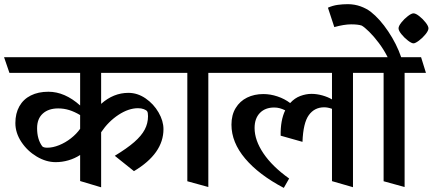

<svg xmlns="http://www.w3.org/2000/svg" viewBox="-45 -856 2091 928"><path d="M745.1 -231.9Q745.1 -113.8 602.5 -28.8L509.8 -103Q568.8 -138.7 603.8 -169.2Q638.7 -199.7 654.5 -229.7Q670.4 -259.8 670.4 -294.4Q670.4 -312.5 666 -318.4Q662.1 -323.7 650.1 -328.4Q638.2 -333 622.1 -333Q576.7 -333 527.8 -301Q479 -269 443.8 -216.8V49.3L342.3 19V-106.9Q315.9 -89.8 285.6 -81.1Q255.4 -72.3 224.1 -72.3Q177.7 -72.3 132.3 -99.4Q86.9 -126.5 58.1 -170.2Q29.3 -213.9 29.3 -261.2Q29.3 -308.1 48.6 -342.3Q67.9 -376.5 103.8 -394.5Q139.6 -412.6 189 -412.6Q268.1 -412.6 342.3 -346.2V-503.9H0.5L-25.4 -579.6H781.2L806.2 -503.9H443.8V-354Q503.4 -407.2 575.7 -407.2Q619.6 -407.2 658.7 -380.4Q697.8 -353.5 721.4 -312.5Q745.1 -271.5 745.1 -231.9ZM342.3 -233.4V-299.8Q315.4 -315.9 289.6 -324Q263.7 -332 236.3 -332Q189.5 -332 161.9 -307.1Q134.3 -282.2 134.3 -236.3Q134.3 -182.6 159.2 -148.9Q165.5 -142.1 183.6 -142.1Q210.4 -142.1 240.7 -154.3Q271 -166.5 297.9 -187.5Q324.7 -208.5 342.3 -233.4Z M777.8 -503.9 752.4 -579.6H1041.5L1064.9 -503.9H961.9V47.9L860.4 20V-503.9Z M1754.9 -503.9H1661.1V48.8L1559.6 19.5V-330.1Q1539.1 -337.4 1522 -337.4Q1475.1 -337.4 1447.8 -299.8Q1420.4 -262.2 1417 -170.4L1311.5 -200.2Q1310.1 -274.4 1333.5 -322.8Q1319.3 -329.6 1306.9 -333Q1294.4 -336.4 1280.3 -336.4Q1236.8 -336.4 1211.2 -310.1Q1185.5 -283.7 1185.5 -237.3Q1185.5 -178.2 1228.3 -114.7Q1271 -51.3 1352.5 6.8L1326.7 52.2Q1206.1 -11.2 1139.9 -89.6Q1073.7 -168 1073.7 -253.4Q1073.7 -300.3 1094 -333.7Q1114.3 -367.2 1149.2 -384.3Q1184.1 -401.4 1228 -401.4Q1261.7 -401.4 1296.1 -389.9Q1330.6 -378.4 1357.4 -357.9Q1378.9 -381.8 1406.5 -392.1Q1434.1 -402.3 1460.4 -402.3Q1486.3 -402.3 1513.2 -394.8Q1540 -387.2 1559.6 -375.5V-503.9H1037.1L1012.2 -579.6H1731Z M2013.7 -503.9H1910.6V47.9L1809.1 20V-503.9H1726.6L1701.2 -579.6H1828.6Q1810.5 -615.7 1786.1 -648.2Q1761.7 -680.7 1739 -702.9Q1716.3 -725.1 1703.1 -732.4Q1686 -738.3 1651.9 -738.3Q1618.7 -738.3 1570.8 -725.1L1540 -818.8Q1563 -829.1 1587.2 -832.5Q1611.3 -835.9 1637.2 -835.9Q1669.9 -835.4 1698 -825.2Q1726.1 -814.9 1746.6 -799.3Q1791 -764.6 1831.5 -704.1Q1872.1 -643.6 1894 -579.6H1990.2ZM1881.3 -719.2Q1881.3 -730 1895 -747.3Q1908.7 -764.6 1926.3 -778.1Q1943.8 -791.5 1953.6 -791.5Q1964.4 -791.5 1981.7 -777.8Q1999 -764.2 2012.5 -746.8Q2025.9 -729.5 2025.9 -719.2Q2025.9 -708 2012 -690.7Q1998 -673.3 1980.2 -659.9Q1962.4 -646.5 1953.6 -646.5Q1944.3 -646.5 1926.8 -659.9Q1909.2 -673.3 1895.3 -690.7Q1881.3 -708 1881.3 -719.2Z"/></svg>

Font: Vesper Libre Medium
Style: Regular
Weight: 500
Designer: Robert Keller & Kimya Gandhi
Foundry: Mota Italic
Version: Version 1.058